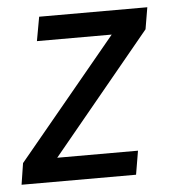

<svg xmlns="http://www.w3.org/2000/svg" viewBox="-50 -534 505 573"><g transform="rotate(-5 202.0 -247.5)"><path d="M347 -71 335 0H-8L2 -64L299 -423H75L88 -495H412L401 -430L105 -71Z"/></g></svg>

Font: Inria Sans
Style: Italic
Weight: 400
Italic angle: -10°
Designer: Black Foundry Team
Foundry: Black Foundry
Version: Version 1.2; ttfautohint (v1.8.3)